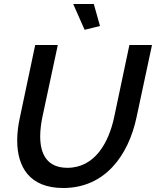

<svg xmlns="http://www.w3.org/2000/svg" viewBox="-20 -935 780 960"><path d="M346 -915 403 -786 480 -805 449 -915ZM66 -233C66 -100 128 5 296 5C504 5 622 -156 663 -350L740 -710H627L551 -350C524 -223 455 -96 317 -96C216 -96 181 -164 181 -253C181 -283 185 -316 192 -350L269 -710H156L80 -350C71 -310 66 -270 66 -233Z"/></svg>

Font: FIGSv2-sans-serif SmBold Italic
Style: Regular
Weight: 600
Italic angle: -12°
Designer: Matt McInerney, Pablo Impallari, Rodrigo Fuenzalida
Foundry: Matt McInerney, Pablo Impallari, Rodrigo Fuenzalida
Version: Version 4.020;hotconv 1.0.109;makeotfexe 2.5.65596